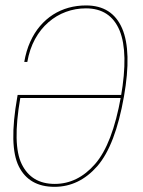

<svg xmlns="http://www.w3.org/2000/svg" viewBox="-20 -700 540 724"><path d="M185.5 4.5Q278.5 4.5 347 -73.5Q415 -152 447.5 -336.5Q477.5 -507 440.5 -593Q403 -679.5 304.5 -679.5L304 -668.5Q396 -668.5 431 -585Q465 -501.5 436 -336Q404 -156.5 338.5 -81.5Q273 -6.5 186.5 -6.5Q98.5 -6.5 62 -81Q26 -154 56.5 -330.5H440L442 -342H46.5Q45.5 -337.5 45 -333.5Q12.5 -149 51 -72.5Q89.5 4.5 185.5 4.5ZM83 -466.5Q91.5 -515 112.2 -552.8Q133 -590.5 162.8 -616.2Q192.5 -642 228.5 -655.2Q264.5 -668.5 304 -668.5L306.5 -674.5L304.5 -679.5Q270 -679.5 238.5 -670.8Q207 -662 180 -644.8Q153 -627.5 131 -601.8Q109 -576 93.8 -542Q78.5 -508 71.5 -466.5Z"/></svg>

Font: Anybody Thin Thin
Style: Italic
Weight: 250
Italic angle: -10°
Version: Version 1.113;gftools[0.9.25]